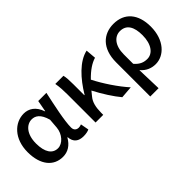

<svg xmlns="http://www.w3.org/2000/svg" viewBox="-30 -1129 1894 1894"><g transform="rotate(-45 917.0 -182.0)"><path d="M263 13C332 13 388 -22 428 -92H432C437 -18 482 13 551 13C587 13 613 6 630 -2L614 -89C602 -84 589 -81 577 -81C546 -81 523 -99 523 -136C523 -231 563 -411 593 -550H479L457 -431H454C422 -527 357 -564 290 -564C163 -564 48 -454 48 -267C48 -87 135 13 263 13ZM288 -82C212 -82 167 -147 167 -269C167 -403 235 -468 305 -468C354 -468 403 -440 431 -337L423 -236C416 -152 353 -82 288 -82Z M1220 0C1140 -88 1050 -223 995 -332C1060 -399 1118 -438 1177 -456L1168 -564C1046 -538 931 -413 845 -269H841V-419C841 -469 839 -519 831 -550H717C727 -498 729 -438 729 -394V0H836V-30C837 -105 849 -162 885 -205C898 -222 911 -237 923 -252C974 -153 1039 -53 1092 10Z M1292 200H1408C1406 108 1403 35 1400 -60C1447 -5 1502 13 1557 13C1673 13 1784 -95 1784 -284C1784 -458 1696 -564 1541 -564C1402 -564 1292 -471 1292 -276ZM1534 -82C1491 -82 1447 -93 1401 -147V-279C1401 -403 1462 -468 1536 -468C1627 -468 1666 -397 1666 -282C1666 -153 1607 -82 1534 -82Z"/></g></svg>

Font: Noto Sans CJK KR Medium
Style: Regular
Weight: 500
Designer: Ryoko NISHIZUKA (kana & ideographs); Paul D. Hunt (Latin, Greek & Cyrillic); Wenlong ZHANG (bopomofo); Sandoll Communica
Foundry: Adobe Systems Incorporated
Version: Version 1.004;PS 1.004;hotconv 1.0.82;makeotf.lib2.5.63406